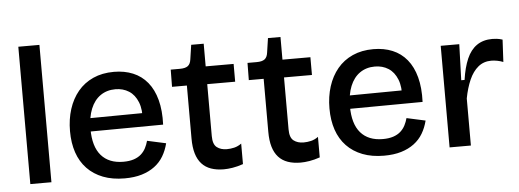

<svg xmlns="http://www.w3.org/2000/svg" viewBox="-48 -835 2648 979"><g transform="rotate(-5 1276.0 -345.0)"><path d="M72 0V-703H180V0Z M554 13Q492 13 444 -5.5Q396 -24 363 -58.5Q330 -93 313.5 -141.5Q297 -190 297 -251Q297 -312 313.5 -363.5Q330 -415 361.5 -453Q393 -491 439.5 -512Q486 -533 546 -533Q600 -533 643.5 -515Q687 -497 717 -460.5Q747 -424 761.5 -369.5Q776 -315 773 -243L366 -240V-308L707 -311L671 -270Q676 -328 660.5 -367Q645 -406 615 -425Q585 -444 546 -444Q502 -444 469.5 -421.5Q437 -399 419.5 -356Q402 -313 402 -253Q402 -163 441.5 -117.5Q481 -72 555 -72Q586 -72 608.5 -79.5Q631 -87 646 -100.5Q661 -114 670 -131.5Q679 -149 684 -168L780 -147Q771 -111 753.5 -81.5Q736 -52 708 -31Q680 -10 642 1.5Q604 13 554 13Z M1062 11Q1025 11 996.5 1Q968 -9 949 -30Q930 -51 920.5 -83Q911 -115 911 -160V-431H835L836 -519H883Q911 -519 924 -529Q937 -539 940 -562L951 -636H1015V-520H1158V-429H1015V-163Q1015 -121 1035 -105.5Q1055 -90 1086 -90Q1105 -90 1124 -94.5Q1143 -99 1161 -112V-7Q1132 3 1107 7Q1082 11 1062 11Z M1455 11Q1418 11 1389.5 1Q1361 -9 1342 -30Q1323 -51 1313.5 -83Q1304 -115 1304 -160V-431H1228L1229 -519H1276Q1304 -519 1317 -529Q1330 -539 1333 -562L1344 -636H1408V-520H1551V-429H1408V-163Q1408 -121 1428 -105.5Q1448 -90 1479 -90Q1498 -90 1517 -94.5Q1536 -99 1554 -112V-7Q1525 3 1500 7Q1475 11 1455 11Z M1882 13Q1820 13 1772 -5.5Q1724 -24 1691 -58.5Q1658 -93 1641.5 -141.5Q1625 -190 1625 -251Q1625 -312 1641.5 -363.5Q1658 -415 1689.5 -453Q1721 -491 1767.5 -512Q1814 -533 1874 -533Q1928 -533 1971.5 -515Q2015 -497 2045 -460.5Q2075 -424 2089.5 -369.5Q2104 -315 2101 -243L1694 -240V-308L2035 -311L1999 -270Q2004 -328 1988.5 -367Q1973 -406 1943 -425Q1913 -444 1874 -444Q1830 -444 1797.5 -421.5Q1765 -399 1747.5 -356Q1730 -313 1730 -253Q1730 -163 1769.5 -117.5Q1809 -72 1883 -72Q1914 -72 1936.5 -79.5Q1959 -87 1974 -100.5Q1989 -114 1998 -131.5Q2007 -149 2012 -168L2108 -147Q2099 -111 2081.5 -81.5Q2064 -52 2036 -31Q2008 -10 1970 1.5Q1932 13 1882 13Z M2218 0V-270V-520H2313L2307 -336H2324Q2333 -399 2352 -443Q2371 -487 2403.5 -509.5Q2436 -532 2483 -532Q2494 -532 2506.5 -530.5Q2519 -529 2535 -524L2529 -410Q2514 -416 2498 -419Q2482 -422 2468 -422Q2429 -422 2401 -399Q2373 -376 2355 -335Q2337 -294 2327 -241V0Z"/></g></svg>

Font: Bricolage Grotesque 48pt Condensed ExtraBold Medium
Style: Regular
Weight: 500
Version: Version 1.000;gftools[0.9.30]